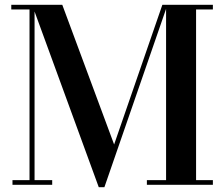

<svg xmlns="http://www.w3.org/2000/svg" viewBox="-20 -770 934 800"><path d="M32 -19.5H103V-730.5H27V-750H239.5L455.5 -168L656.5 -750H867V-730.5H797V-19.5H867V0H592V-19.5H672V-733L415 10H391.5L124 -722V-19.5H197.5V0H32Z"/></svg>

Font: Bodoni* 11pt Medium
Style: Regular
Weight: 500
Version: Version 2.3